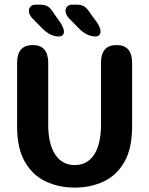

<svg xmlns="http://www.w3.org/2000/svg" viewBox="-20 -818 659 848"><path d="M310 10.5Q240 10.5 182.2 -16.5Q124.5 -43.5 90 -103Q55.5 -162.5 55.5 -259.5V-540Q55.5 -619 124.5 -619Q193 -619 193 -540V-267Q193 -182 223.8 -135.5Q254.5 -89 310 -89Q366 -89 396 -135.5Q426 -182 426 -267V-540Q426 -619 494.5 -619Q563.5 -619 563.5 -540V-259.5Q563.5 -162.5 529.5 -103Q495.5 -43.5 438 -16.5Q380.5 10.5 310 10.5ZM240.5 -657Q220 -657 202.2 -665.8Q184.5 -674.5 164.5 -695L123.5 -736.5Q115 -745.5 111.2 -754Q107.5 -762.5 107.5 -770Q107.5 -782 115.5 -789.8Q123.5 -797.5 137 -797.5H155Q180 -797.5 193 -788.5Q206 -779.5 221.5 -753.5L247 -718Q262.5 -692.5 262.5 -678.5Q262.5 -668.5 256.5 -662.8Q250.5 -657 240.5 -657ZM402.5 -657Q382.5 -657 364.2 -665.8Q346 -674.5 326 -695L285.5 -736.5Q269.5 -753 269.5 -770Q269.5 -782 277.5 -789.8Q285.5 -797.5 299 -797.5H316.5Q341.5 -797.5 354.2 -788.2Q367 -779 383 -753.5L409 -718Q417 -705.5 420.5 -695.8Q424 -686 424 -678.5Q424 -668.5 418 -662.8Q412 -657 402.5 -657Z"/></svg>

Font: Sono Monospace SemiBold
Style: Regular
Weight: 600
Designer: Tyler Finck
Foundry: Tyler Finck
Version: Version 2.112